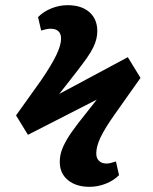

<svg xmlns="http://www.w3.org/2000/svg" viewBox="-20 -622 591 742"><path d="M326 100Q274 100 242.5 74Q211 48 211 4Q211 -17 217 -36.5Q223 -56 238 -82Q253 -108 281.5 -145Q310 -182 354 -237L88 -101L42 -176L137 -309Q159 -341 174 -366Q189 -391 198 -410Q207 -429 211.5 -444.5Q216 -460 216 -473Q216 -492 205.5 -501.5Q195 -511 175 -511Q167 -511 158 -509Q149 -507 139 -504L127 -556Q149 -578 179.5 -590Q210 -602 241 -602Q295 -602 325.5 -575Q356 -548 356 -502Q356 -487 352.5 -472Q349 -457 340.5 -439Q332 -421 315 -397Q298 -373 272 -339.5Q246 -306 209 -259L474 -401L523 -321L424 -181Q405 -154 391 -131.5Q377 -109 368.5 -91Q360 -73 356 -57.5Q352 -42 352 -29Q352 -11 362.5 -0.5Q373 10 392 10Q400 10 409 7.5Q418 5 428 2L440 55Q419 76 388.5 88Q358 100 326 100Z"/></svg>

Font: Literata 18pt
Style: Bold
Weight: 700
Designer: Latin by Veronika Burian and Jose Scaglione. Greek by Irene Vlachou. Cyrillic by Vera Evstafieva.
Foundry: TypeTogether
Version: Version 3.103;gftools[0.9.29]